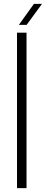

<svg xmlns="http://www.w3.org/2000/svg" viewBox="-20 -968 236 988"><path d="M67.5 0V-800H116.5V0ZM77 -840 154.5 -948H196L117 -840Z"/></svg>

Font: Big Shoulders Text ExtraLight
Style: Regular
Weight: 250
Version: Version 2.002